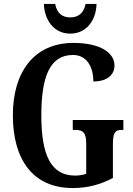

<svg xmlns="http://www.w3.org/2000/svg" viewBox="-20 -941 673 971"><path d="M335 -771C423 -771 467 -846 468 -921H413C403 -873 375 -853 335 -853C296 -853 268 -873 259 -921H202C204 -846 248 -771 335 -771ZM348 10C422 10 487 -7 551 -41V-211C551 -270 562 -284 596 -284H604V-334H348V-284H361C400 -284 416 -270 416 -215V-62C398 -56 378 -53 360 -53C235 -53 189 -161 189 -358C189 -559 235 -663 349 -663C418 -663 452 -604 452 -529C524 -529 559 -564 559 -610C559 -674 487 -724 352 -724C150 -724 45 -574 45 -358C45 -137 144 10 348 10Z"/></svg>

Font: Noto Serif Lao ExtraCondensed
Style: Bold
Weight: 700
Width: 2
Designer: Monotype Design Team
Foundry: Monotype Imaging Inc.
Version: Version 2.003